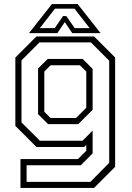

<svg xmlns="http://www.w3.org/2000/svg" viewBox="-20 -718 645 938"><path d="M80 200V59H361L401.5 18.5V-10L391.5 0H158L55 -103V-437L158 -540H439.5L542.5 -437V97L439.5 200ZM110 170.5H421.5L513.5 77.5V-421.5L424 -511H173L85 -423V-120L175 -30.5H383L432.5 -80V31.5L374.5 89.5H110ZM215 -111.5 166 -160V-383.5L213 -430H384L432.5 -381.5V-181.5L362 -111.5ZM227 -141.5H351.5L401.5 -191.5V-368.5L370.5 -399H227L196.5 -368.5V-172ZM233.5 -698H359.5L471.5 -556H333L296.5 -610L260 -556H121.5ZM248.5 -675.5 174.5 -580.5H247.5L288 -639.5H304L345 -580.5H418L344 -675.5Z"/></svg>

Font: Tourney Light
Style: Regular
Weight: 300
Version: Version 1.015